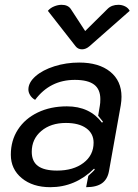

<svg xmlns="http://www.w3.org/2000/svg" viewBox="-20 -769 573 798"><path d="M25 -126Q25 -185 54.5 -230.5Q84 -276 137 -301.5Q190 -327 258 -327Q353 -327 404 -259L408 -263Q405 -267 388 -288L395 -330Q397 -340 397 -357Q397 -398 371 -417.5Q345 -437 291 -437Q188 -437 126 -354Q113 -361 105.5 -373Q98 -385 98 -397Q98 -426 127.5 -452Q157 -478 206 -493.5Q255 -509 309 -509Q391 -509 438 -471Q485 -433 485 -367Q485 -350 482 -332L433 -58Q427 -24 404 -7.5Q381 9 338 9L347 -38Q370 -59 374 -64L371 -68Q293 9 189 9Q116 9 70.5 -28.5Q25 -66 25 -126ZM369 -176Q369 -214 338.5 -236Q308 -258 254 -258Q191 -258 151.5 -224.5Q112 -191 112 -138Q112 -98 138 -79Q164 -60 217 -60Q285 -60 327 -92Q369 -124 369 -176ZM427 -732Q444 -749 472 -749Q487 -749 500 -742.5Q513 -736 519 -724L352 -577Q337 -564 321 -564Q304 -564 294 -577L179 -724Q189 -736 205 -742.5Q221 -749 236 -749Q262 -749 274 -732L334 -640Z"/></svg>

Font: K2D
Style: Italic
Weight: 400
Italic angle: -10°
Designer: Katatrad Aksorn Co.,Ltd.
Foundry: Cadson Demak Co.,Ltd.
Version: Version 1.000; ttfautohint (v1.6)